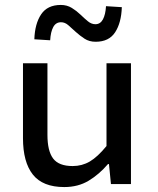

<svg xmlns="http://www.w3.org/2000/svg" viewBox="-20 -745 640 777"><path d="M240 12Q153 12 113 -38.5Q73 -89 73 -186V-489H172V-199Q172 -134 195 -103.5Q218 -73 274 -73Q312 -73 343.5 -91.5Q375 -110 411 -154V-489H510V0H429L421 -81H417Q381 -39 338.5 -13.5Q296 12 240 12ZM367 -576Q341 -576 322 -588.5Q303 -601 287 -615.5Q271 -630 257 -642.5Q243 -655 227 -655Q206 -655 195.5 -635.5Q185 -616 183 -582L119 -586Q121 -649 146.5 -687Q172 -725 226 -725Q251 -725 270.5 -713Q290 -701 305.5 -686Q321 -671 335.5 -659Q350 -647 366 -647Q386 -647 396.5 -666.5Q407 -686 409 -720L473 -716Q471 -653 446 -614.5Q421 -576 367 -576Z"/></svg>

Font: Source Code Pro Medium
Style: Regular
Weight: 500
Monospace: yes
Designer: Paul D. Hunt, Teo Tuominen
Foundry: Adobe Systems Incorporated
Version: Version 2.030;PS 1.000;hotconv 16.6.51;makeotf.lib2.5.65220